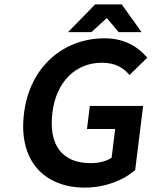

<svg xmlns="http://www.w3.org/2000/svg" viewBox="-20 -840 689 872"><path d="M365 12C459 12 541 -22 592 -66L594 -68L630 -359H388L375 -254H503L487 -124C465 -108 429 -99 392 -99C260 -99 200 -184 218 -328C235 -470 325 -555 442 -555C504 -555 538 -533 566 -502L568 -499L649 -578L646 -581C609 -624 550 -666 455 -666C269 -666 115 -538 89 -325C62 -109 182 12 365 12ZM465 -758 519 -694H623L533 -820H412L289 -694H395Z"/></svg>

Font: Falling Sky
Style: MedObl
Weight: 500
Designer: Paul D. Hunt
Foundry: Adobe Systems Incorporated
Version: Version 1.02